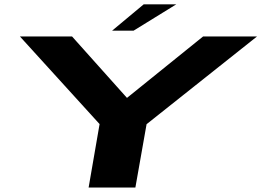

<svg xmlns="http://www.w3.org/2000/svg" viewBox="-20 -838 1168 858"><path d="M376 0H585L635 -283L1128.5 -675H887.5L548 -401H547L302 -675H69L425 -283.5ZM481 -701H577L767.5 -818.5H622Z"/></svg>

Font: Anybody ExtraExpanded
Style: Bold Italic
Weight: 700
Width: 8
Italic angle: -10°
Version: Version 1.113;gftools[0.9.25]